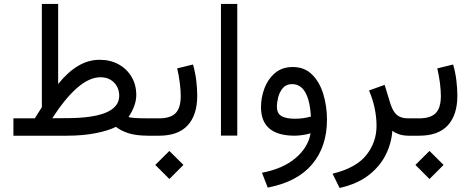

<svg xmlns="http://www.w3.org/2000/svg" viewBox="-20 -687 2383 972"><path d="M630.9 -95.2Q640.6 -87.9 732.4 -87.9H747.1V0H732.9Q668.5 0 629.9 -12.7Q591.3 -25.4 566.9 -44.9Q528.8 -25.4 463.6 -12.7Q398.4 0 318.8 0H47.9V-87.9H156.2Q165 -102.1 174.3 -116.5Q183.6 -130.9 191.9 -144.5V-667H274.4V-261.7Q322.8 -321.8 374.8 -353Q426.8 -384.3 484.4 -384.3Q539.1 -384.3 580.8 -361.1Q622.6 -337.9 646.2 -297.6Q669.9 -257.3 669.9 -206.1Q669.9 -177.7 658.9 -148.7Q647.9 -119.6 630.9 -95.2ZM316.9 -88.9Q583.5 -88.9 583.5 -202.1Q583.5 -242.2 557.4 -269Q531.2 -295.9 488.8 -295.9Q432.6 -295.9 371.3 -242.9Q310.1 -189.9 244.6 -88.4Z M978.5 -203.1Q978.5 -105 930.2 -52.5Q881.8 0 785.6 0H727.5V-87.9H785.6Q842.3 -87.9 868.7 -114Q895 -140.1 895 -201.7Q895 -230.5 890.1 -268.3Q885.3 -306.2 877 -340.8L957 -360.4Q968.3 -322.3 973.4 -280.5Q978.5 -238.8 978.5 -203.1ZM766.1 147.9 837.4 77.1 908.7 147.9 837.4 219.2Z M1098.6 -667H1181.2V-0.5H1098.6Z M1552.2 -12.2Q1535.6 -6.8 1512 -3.4Q1488.3 0 1472.2 0Q1301.3 0 1301.3 -144.5Q1301.3 -192.9 1318.6 -239.5Q1335.9 -286.1 1371.8 -316.9Q1407.7 -347.7 1462.4 -347.7Q1522 -347.7 1560.3 -309.3Q1598.6 -271 1616.9 -210Q1635.3 -148.9 1635.3 -81.1Q1635.3 55.2 1560.3 144.5Q1485.4 233.9 1335.4 262.7L1306.2 187.5Q1412.6 167.5 1476.6 113Q1540.5 58.6 1552.2 -12.2ZM1554.2 -97.2Q1543.9 -261.2 1458.5 -261.2Q1428.7 -261.2 1411.9 -241.2Q1395 -221.2 1388.4 -194.6Q1381.8 -168 1381.8 -147Q1381.8 -113.3 1404.5 -99.6Q1427.2 -85.9 1474.6 -85.9Q1493.7 -85.9 1514.2 -88.6Q1534.7 -91.3 1554.2 -97.2Z M1966.3 -25.4Q1961.9 38.6 1932.4 97.4Q1902.8 156.2 1845.5 200.4Q1788.1 244.6 1699.2 264.6L1663.6 192.4Q1783.2 163.1 1834.7 97.9Q1886.2 32.7 1886.2 -49.8Q1886.2 -91.8 1877.2 -137Q1868.2 -182.1 1848.1 -229L1927.2 -257.3L1957.5 -158.7Q1970.2 -120.6 1990.5 -104.2Q2010.7 -87.9 2044.9 -87.9H2064V0H2050.3Q2020 0 1998.8 -7.8Q1977.5 -15.6 1966.3 -25.4Z M2295.4 -203.1Q2295.4 -105 2247.1 -52.5Q2198.7 0 2102.5 0H2044.4V-87.9H2102.5Q2159.2 -87.9 2185.5 -114Q2211.9 -140.1 2211.9 -201.7Q2211.9 -230.5 2207 -268.3Q2202.1 -306.2 2193.8 -340.8L2273.9 -360.4Q2285.2 -322.3 2290.3 -280.5Q2295.4 -238.8 2295.4 -203.1ZM2083 147.9 2154.3 77.1 2225.6 147.9 2154.3 219.2Z"/></svg>

Font: Vazir WOL
Style: Regular-WOL
Weight: 400
Designer: Saber Rastikerdar
Foundry: Saber Rastikerdar
Version: Version 27.2.2